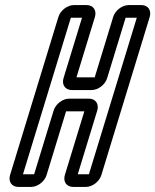

<svg xmlns="http://www.w3.org/2000/svg" viewBox="-20 -712 612 757"><path d="M263.1 -357H341.1C367.1 -357 394.6 -378 402.5 -404L475.3 -642H519.3L330.6 -25H286.6L363.4 -276C371.3 -302 356.8 -323 330.8 -323H252.8C226.8 -323 199.3 -302 191.4 -276L114.6 -25H70.6L259.3 -642H303.3L230.5 -404C222.6 -378 237.1 -357 263.1 -357ZM163.7 -22 240.5 -273H312.5L235.7 -22C227.8 4 242.4 25 268.4 25H318.4C344.4 25 371.8 4 379.7 -22L570.2 -645C578.1 -671 563.6 -692 537.6 -692H487.6C461.6 -692 434.1 -671 426.2 -645L353.4 -407H281.4L354.2 -645C362.1 -671 347.6 -692 321.6 -692H271.6C245.6 -692 218.1 -671 210.2 -645L19.7 -22C12.1 3 25.4 25 52.4 25H102.4C128.4 25 155.8 4 163.7 -22Z"/></svg>

Font: DIN Rundschrift
Style: EngKontKu
Weight: 400
Width: 3
Version: Version 1.027